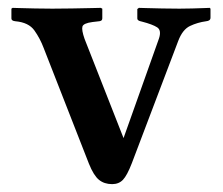

<svg xmlns="http://www.w3.org/2000/svg" viewBox="-20 -456 567 488"><path d="M433 -352 315 -41Q303 -10 292.5 1Q282 12 265 12Q245 12 231.5 1Q218 -10 206 -40L91 -334Q82 -358 67.5 -378.5Q53 -399 19 -402Q9 -403 9 -409V-434L12 -436Q12 -436 29 -435.5Q46 -435 69.5 -434.5Q93 -434 113 -434Q134 -434 163 -434.5Q192 -435 214 -435.5Q236 -436 236 -436L240 -434V-410Q240 -405 237 -403.5Q234 -402 232 -402L215 -400Q192 -397 189.5 -388.5Q187 -380 195 -357L294 -105L384 -358Q391 -379 379.5 -386.5Q368 -394 341 -401L337 -402Q329 -404 329 -409V-433L333 -436Q333 -436 350.5 -435.5Q368 -435 392 -434.5Q416 -434 436 -434Q451 -434 469 -434.5Q487 -435 500 -435.5Q513 -436 513 -436L515 -434V-411Q515 -403 504 -402Q482 -399 463 -390Q444 -381 433 -352Z"/></svg>

Font: Libertinus Serif SemiBold
Style: Regular
Weight: 600
Designer: Philipp H. Poll, Khaled Hosny
Foundry: Caleb Maclennan
Version: Version 7.051;RELEASE